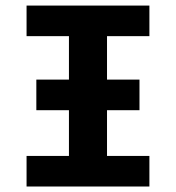

<svg xmlns="http://www.w3.org/2000/svg" viewBox="-20 -679 640 699"><path d="M76.7 -658.7H523.9V-547.4H369.6V-389.2H487.8V-277.8H369.6V-111.3H523.9V0H76.7V-111.3H231V-277.8H112.3V-389.2H231V-547.4H76.7Z"/></svg>

Font: Liberation Mono
Style: Bold
Weight: 700
Monospace: yes
Designer: Steve Matteson
Foundry: Ascender Corporation
Version: Version 2.1.5